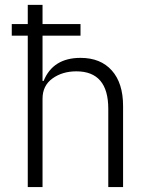

<svg xmlns="http://www.w3.org/2000/svg" viewBox="-20 -760 605 780"><path d="M92.8 0V-615.2H27.8V-662.1H92.8V-740.2H152.8V-662.1H307.1V-615.2H152.8V-431.2H157.2Q195.3 -524.9 307.1 -524.9Q388.7 -524.9 434.3 -473.6Q480 -422.4 480 -329.1V0H419.9V-317.9Q419.9 -470.2 290 -470.2Q233.4 -470.2 193.1 -441.2Q152.8 -412.1 152.8 -358.9V0Z"/></svg>

Font: Anuphan Light
Style: Regular
Weight: 300
Designer: Mike Abbink, Paul van der Laan, Pieter van Rosmalen, Mint Tantisuwanna
Foundry: Bold Monday; Cadson Demak
Version: Version 3.002;hotconv 1.0.109;makeotfexe 2.5.65596